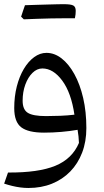

<svg xmlns="http://www.w3.org/2000/svg" viewBox="-20 -635 503 928"><path d="M339.7 -80.7Q306.8 -76.7 270.3 -75.3Q233.9 -73.9 202.3 -73.9Q139.6 -73.9 114.5 -89.6Q89.4 -105.3 89.4 -148.3Q89.4 -190.8 102.4 -226.2Q115.4 -261.6 137 -282.8Q158.6 -304.1 184.8 -304.1Q237.4 -304.1 280.8 -245.4Q324.2 -186.7 339.7 -80.7ZM117.2 273.6Q179.5 273.6 230.8 253Q282.1 232.3 319.4 194.1Q356.7 155.8 377 102.7Q397.4 49.5 397.4 -15.9Q397.4 -94.9 382 -161.5Q366.5 -228.1 339.4 -276.9Q312.4 -325.7 277.8 -352.6Q243.3 -379.5 204.6 -379.5Q173.2 -379.5 145 -358.8Q116.7 -338.1 95.1 -301.7Q73.4 -265.3 61.1 -216.9Q48.8 -168.4 48.8 -112.4Q48.8 -45.7 82.6 -19.8Q116.5 6.1 192.7 6.1Q233.7 6.1 275.2 2.6Q316.8 -0.9 355 -7.6Q357.6 9.6 359.4 23.9Q361.1 38.2 361.6 55.8Q329.1 132.7 247.4 166.3Q165.7 199.9 18.7 198.9L0 252.5Q19.2 258.8 38.9 263.6Q58.5 268.4 78.5 271Q98.4 273.6 117.2 273.6ZM291.7 -546.7Q307.2 -546.7 317.1 -546.7Q326.9 -546.6 332.8 -546.6Q338.6 -546.6 342 -546.6Q344.2 -555.5 345.1 -565.5Q346 -575.6 346 -582.7Q346 -601.8 334.4 -608.3Q322.9 -614.8 287.6 -614.8Q253.2 -605.3 218.7 -595.2Q184.2 -585 150.1 -574.9Q115.9 -564.8 82 -554.4Q85.4 -551.2 88.6 -548Q91.8 -544.7 95.1 -541.6Q126.2 -542.9 159.7 -544.1Q193.3 -545.4 226.8 -546Q260.3 -546.7 291.7 -546.7ZM95.1 -541.6Q127.4 -553.5 159.5 -565.3Q191.6 -577.2 223.7 -589.8Q255.8 -602.4 287.6 -614.8Q278 -614.8 258 -614.4Q238 -614.1 211.8 -613.2Q185.6 -612.3 156.7 -611.6Q127.8 -610.9 100.7 -609.8Q95.9 -596.2 91.3 -582.6Q86.8 -569 82 -554.4Q85.4 -551.2 88.6 -548Q91.8 -544.7 95.1 -541.6Z"/></svg>

Font: Pinar-VF-FD
Style: Regular
Weight: 300
Designer: Amin Abedi
Version: Version 3.0